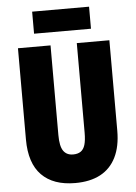

<svg xmlns="http://www.w3.org/2000/svg" viewBox="-60 -943 708 998"><g transform="rotate(-5 294.0 -443.5)"><path d="M533 -242Q533 -160 505 -103.5Q477 -47 423.5 -18.5Q370 10 292 10Q178 10 117 -52Q56 -114 56 -238V-714H226V-246Q226 -188 243 -163.5Q260 -139 294 -139Q318 -139 333.5 -149.5Q349 -160 356 -183.5Q363 -207 363 -247V-714H533ZM443 -897V-782H146V-897Z"/></g></svg>

Font: Noto Sans Khmer ExtraCondensed Black
Style: Regular
Weight: 900
Width: 2
Designer: Danh Hong and the Monotype Design Team
Foundry: Monotype Imaging Inc.
Version: Version 2.004